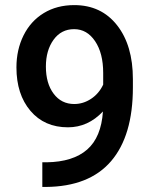

<svg xmlns="http://www.w3.org/2000/svg" viewBox="-20 -741 608 764"><path d="M389.6 -297.4Q330.1 -234.4 250.5 -234.4Q156.7 -234.4 101.1 -300Q45.4 -365.7 45.4 -472.7Q45.4 -543 73.7 -600.1Q102.1 -657.2 154.3 -689Q206.5 -720.7 275.4 -720.7Q382.8 -720.7 445.8 -640.6Q508.8 -560.5 508.8 -426.3V-393.1Q508.8 -200.7 421.9 -99.6Q335 1.5 162.6 2.9H148.4V-95.2H165.5Q270.5 -96.7 326.7 -145.8Q382.8 -194.8 389.6 -297.4ZM275.4 -327.1Q311 -327.1 342.3 -347.7Q373.5 -368.2 390.6 -404.3V-450.7Q390.6 -529.3 358.4 -577.1Q326.2 -625 274.9 -625Q223.6 -625 193.1 -582.8Q162.6 -540.5 162.6 -476.1Q162.6 -409.2 193.4 -368.2Q224.1 -327.1 275.4 -327.1Z"/></svg>

Font: Vazir Medium UI
Style: Medium-UI
Weight: 500
Designer: Saber Rastikerdar
Foundry: Saber Rastikerdar
Version: Version 30.0.0